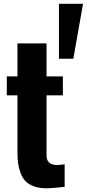

<svg xmlns="http://www.w3.org/2000/svg" viewBox="-20 -978 455 1005"><path d="M288.6 -670.4V-958H414.6L363.8 -670.4ZM214.4 7.3Q179.2 6.3 153.3 -4.2Q127.4 -14.6 112.1 -31.2Q96.7 -47.9 87.4 -73.2Q78.1 -98.6 74.7 -124.8Q71.3 -150.9 71.3 -184.6V-479H15.6V-578.1H71.3V-751H223.6V-578.1H309.1V-479H223.6V-164.6Q223.6 -115.7 275.9 -114.3Q277.3 -114.3 279.3 -114.3Q294.9 -114.3 318.4 -118.2V0Q258.8 7.3 222.7 7.3Q218.3 7.3 214.4 7.3Z"/></svg>

Font: Oswald
Style: DemiBold
Weight: 600
Designer: Vernon Adams
Foundry: Vernon Adams
Version: 3.0; ttfautohint (v0.95) -l 8 -r 50 -G 200 -x 0 -w "G" -W -c